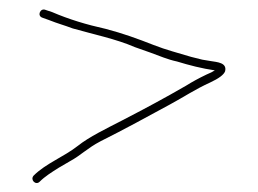

<svg xmlns="http://www.w3.org/2000/svg" viewBox="-20 -410 553 412"><path d="M71 -372 85 -367C104.7 -359.1 117.2 -356.2 136 -349C179 -336.7 229.5 -326.3 269 -309L303 -297C323.9 -289.6 338.5 -282.6 360 -278C385.4 -270.2 413.5 -262.9 441 -259C437 -256.3 431 -253.3 423 -250C406.3 -242 391.7 -234 379 -226C333.3 -199.5 288.5 -175.6 240 -150.5C208.4 -134.2 171.2 -116.3 147 -97C116.8 -73.3 78.3 -59.3 52 -33C44.3 -24 56.7 -11.7 65 -20C76.6 -31.6 90.7 -40.3 106 -50L130 -64C153.7 -76.8 167.3 -92.1 196 -107C247.2 -132.6 296.2 -159.5 345 -186C377.1 -203.4 397.2 -217.5 431 -233C449.7 -241.7 460.3 -249.7 463 -257C467.7 -275.7 445.9 -276.7 432 -279L414 -282L390 -288C361 -296.9 337.4 -302.5 309.5 -313.5C275.7 -326.8 243.9 -338.3 207 -348C165.1 -357.3 128.1 -368.5 92 -384L77 -389C66.4 -393 58.9 -376 71 -372Z"/></svg>

Font: HoneyBee
Style: BLn
Weight: 100
Foundry: Cannot Into Space Fonts
Version: Version 0.89